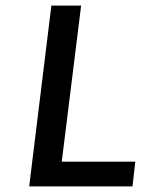

<svg xmlns="http://www.w3.org/2000/svg" viewBox="-20 -669 522 684"><path d="M452 -5 462 -93H200L269 -649H163L84 -5Z"/></svg>

Font: Falling Sky
Style: LightObl
Weight: 400
Designer: Paul D. Hunt
Foundry: Adobe Systems Incorporated
Version: Version 1.02